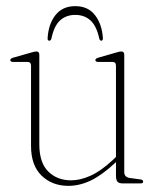

<svg xmlns="http://www.w3.org/2000/svg" viewBox="-20 -597 499 625"><path d="M81 -122V-383Q81 -395.5 69 -395.5H22Q13.5 -395.5 13.5 -401.5Q13.5 -406 22 -409L83.5 -426.5Q93.5 -429.5 98.5 -429.5Q108 -429.5 108 -418.5V-127Q108 -67.5 137 -38.8Q166 -10 211.5 -10Q241.5 -10 275.2 -25.2Q309 -40.5 347.5 -76.5L357.5 -86V-383Q357.5 -395.5 346 -395.5H299Q290.5 -395.5 290.5 -401.5Q290.5 -406 299 -409L360 -426.5Q370 -429.5 375 -429.5Q384.5 -429.5 384.5 -418.5V-36.5Q384.5 -20 403.5 -17.5L437 -13Q446 -12 446 -5.5Q446 0 437.5 0H379Q367.5 0 362.5 -5.5Q357.5 -11 357.5 -25V-69.5L354.5 -66.5Q311.5 -26.5 275.2 -9.2Q239 8 202.5 8Q150 8 115.5 -25.2Q81 -58.5 81 -122ZM225 -548.5Q195.5 -548.5 175.8 -530.8Q156 -513 147.5 -472Q145.5 -464.5 140.5 -464.5Q134.5 -464.5 135 -472.5Q137.5 -518.5 160.5 -547.8Q183.5 -577 225 -577Q266.5 -577 289.2 -547.8Q312 -518.5 315 -472.5Q315 -464.5 309.5 -464.5Q305 -464.5 303 -472Q294 -513 274.2 -530.8Q254.5 -548.5 225 -548.5Z"/></svg>

Font: Fraunces 144pt Soft Thin
Style: Regular
Weight: 100
Version: Version 1.000;[0bf87f6ff]